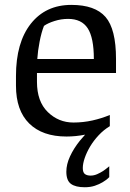

<svg xmlns="http://www.w3.org/2000/svg" viewBox="-20 -561 545 804"><path d="M134.8 -255.4V-218.3Q134.8 -136.2 179.9 -92Q225.1 -47.9 287.6 -47.9Q328.1 -47.9 367.2 -56.6Q406.2 -65.4 439.9 -79.6V-32.7Q414.1 -17.1 393.1 5.4Q372.1 27.8 357.4 52.5Q342.8 77.1 334.7 100.8Q326.7 124.5 326.7 142.6Q326.7 161.1 335.4 167.7Q344.2 174.3 359.4 174.3Q373.5 174.3 387.2 168.2Q400.9 162.1 412.1 154.8Q424.8 146 437.5 135.3V180.7Q425.8 192.9 409.7 202.1Q396 210.4 377.2 216.8Q358.4 223.1 335 223.1Q296.4 223.1 277.1 209Q257.8 194.8 257.8 158.2Q257.8 127 273.2 93.8Q288.6 60.5 314 28.8Q324.7 15.6 336.4 2.9Q296.9 10.7 258.3 10.7Q157.7 10.7 102.3 -43.9Q46.9 -98.6 46.9 -202.1V-242.7Q46.9 -382.8 109.1 -461.7Q171.4 -540.5 278.8 -540.5Q377.9 -540.5 421.9 -490Q465.8 -439.5 465.8 -314V-255.4ZM164.1 -452.6Q153.3 -425.3 145.8 -386.2Q138.2 -347.2 136.2 -314H373Q373 -402.8 347.4 -442.4Q321.8 -481.9 265.1 -481.9Q236.3 -481.9 208.5 -473.1Q180.7 -464.4 164.1 -452.6Z"/></svg>

Font: Noticia Text
Style: Regular
Weight: 400
Designer: JM Sole
Foundry: JM Sole
Version: Version 1.003